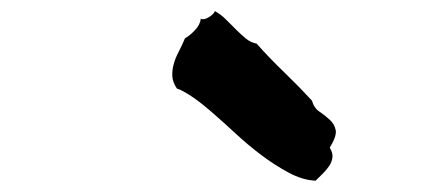

<svg xmlns="http://www.w3.org/2000/svg" viewBox="-20 -769 795 346"><path d="M298.8 -609.4Q291 -621.1 290.5 -631.8Q290 -642.6 293 -653.3Q295.9 -664.1 301.8 -675.3Q307.6 -686.5 313.5 -700.2Q321.3 -704.1 331.1 -714.4Q340.8 -724.6 341.8 -735.4Q346.7 -732.4 356 -737.8Q365.2 -743.2 367.2 -749Q377.9 -743.2 387.2 -733.9Q396.5 -724.6 405.3 -715.8Q414.1 -707 422.9 -699.7Q431.6 -692.4 442.4 -690.4Q465.8 -664.1 492.7 -638.2Q519.5 -612.3 542 -587.9Q545.9 -574.2 556.2 -567.4Q566.4 -560.5 574.7 -552.7Q583 -544.9 585 -534.2Q586.9 -523.4 574.2 -502.9Q580.1 -493.2 579.1 -485.4Q578.1 -477.5 573.7 -470.7Q569.3 -463.9 562.5 -457Q555.7 -450.2 548.8 -443.4Q525.4 -444.3 500 -458Q474.6 -471.7 450.7 -489.7Q426.8 -507.8 406.2 -526.9Q385.7 -545.9 371.1 -558.6Q342.8 -584 324.7 -595.7Q306.6 -607.4 298.8 -609.4Z"/></svg>

Font: Permanent Marker
Style: Regular
Weight: 400
Designer: Font Diner, Inc
Foundry: Font Diner, Inc
Version: Version 1.000